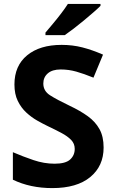

<svg xmlns="http://www.w3.org/2000/svg" viewBox="-20 -954 591 984"><path d="M511 -198Q511 -103 442.5 -46.5Q374 10 248 10Q135 10 46 -33V-174Q97 -152 151.5 -133.5Q206 -115 260 -115Q316 -115 339.5 -136.5Q363 -158 363 -191Q363 -218 344.5 -237Q326 -256 295 -272.5Q264 -289 224 -308Q199 -320 170 -336.5Q141 -353 114.5 -377.5Q88 -402 71 -437Q54 -472 54 -521Q54 -617 119 -670.5Q184 -724 296 -724Q352 -724 402.5 -711Q453 -698 508 -674L459 -556Q410 -576 371 -587Q332 -598 291 -598Q248 -598 225 -578Q202 -558 202 -526Q202 -488 236 -466Q270 -444 337 -412Q392 -386 430.5 -358Q469 -330 490 -292Q511 -254 511 -198ZM495 -924Q481 -910 458 -890Q435 -870 408.5 -848Q382 -826 356.5 -806.5Q331 -787 312 -774H213V-787Q229 -806 250.5 -831.5Q272 -857 293 -884.5Q314 -912 328 -934H495Z"/></svg>

Font: Noto Sans Tamil
Style: Bold
Weight: 700
Designer: Jelle Bosma - Monotype Design Team
Foundry: Monotype Imaging Inc.
Version: Version 2.004; ttfautohint (v1.8.4.7-5d5b)